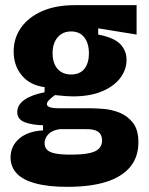

<svg xmlns="http://www.w3.org/2000/svg" viewBox="-20 -551 579 745"><path d="M242 174Q167 174 117.5 160.5Q68 147 44.5 121.5Q21 96 21 60Q21 16 54.5 -13Q88 -42 147 -45V-65Q104 -66 75.5 -77Q47 -88 47 -116Q47 -144 74.5 -163.5Q102 -183 153 -193V-213Q97 -220 65 -258Q33 -296 33 -351Q33 -403 61.5 -443.5Q90 -484 143 -507.5Q196 -531 270 -531H510V-417L361 -441V-417Q423 -405 447 -379.5Q471 -354 471 -319Q471 -280 446 -247.5Q421 -215 374.5 -196Q328 -177 264 -177Q253 -177 237 -178Q221 -179 193 -182Q177 -170 169.5 -162Q162 -154 162 -147Q162 -141 168 -137.5Q174 -134 183.5 -132.5Q193 -131 204 -131H328Q349 -131 381 -128.5Q413 -126 443.5 -114Q474 -102 495.5 -75Q517 -48 517 1Q517 59 484.5 97.5Q452 136 391 155Q330 174 242 174ZM254 49Q301 49 327.5 43Q354 37 365 24.5Q376 12 376 -5Q376 -22 369 -31.5Q362 -41 350.5 -45Q339 -49 327.5 -49.5Q316 -50 308 -50H213Q183 -46 168 -30.5Q153 -15 153 5Q153 20 162.5 30Q172 40 194.5 44.5Q217 49 254 49ZM256 -262Q290 -262 307.5 -284Q325 -306 325 -344Q325 -383 307 -406Q289 -429 256 -429Q223 -429 203.5 -406Q184 -383 184 -344Q184 -319 192.5 -300.5Q201 -282 217 -272Q233 -262 256 -262Z"/></svg>

Font: Bricolage Grotesque 96pt ExtraBold SemiCondensed ExtraBold
Style: Regular
Weight: 800
Width: 4
Version: Version 1.001;gftools[0.9.33.dev8+g029e19f]